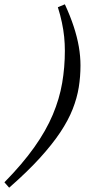

<svg xmlns="http://www.w3.org/2000/svg" viewBox="-94 -736 396 891"><path d="M-73.5 110Q10.5 24.5 65.2 -52.8Q120 -130 151 -203.8Q182 -277.5 194.5 -350.8Q207 -424 207 -500.5Q207 -532.5 203.8 -565Q200.5 -597.5 193.2 -631.8Q186 -666 174.5 -702.5L207 -716Q232 -662 248 -613.2Q264 -564.5 271.8 -519.5Q279.5 -474.5 279.5 -432Q279.5 -380.5 271.5 -330.8Q263.5 -281 243.2 -229.5Q223 -178 185.8 -122Q148.5 -66 90.5 -2.2Q32.5 61.5 -51.5 135Z"/></svg>

Font: Newsreader 16pt 16pt Medium
Style: Italic
Weight: 500
Italic angle: -17°
Version: Version 1.003